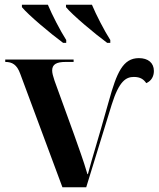

<svg xmlns="http://www.w3.org/2000/svg" viewBox="-20 -786 666 806"><path d="M245 -606H258V-618C233 -657 198 -725 181 -766H72V-756C99 -723 192 -645 245 -606ZM430 -606H443V-618C418 -657 383 -725 366 -766H257V-756C284 -723 377 -645 430 -606ZM65 -476 242 0H342L449 -347C480 -446 509 -463 542 -463C569 -463 583 -453 594 -437C615 -446 626 -465 626 -488C626 -522 602 -542 563 -542C496 -542 470 -481 437 -362C385 -176 369 -131 349 -55H347C328 -120 312 -160 291 -221L209 -447C203 -465 199 -479 199 -490C199 -516 217 -526 256 -526H289V-536H2V-526C31 -526 51 -515 65 -476Z"/></svg>

Font: Noto Serif Display SemiBold
Style: Regular
Weight: 600
Designer: Monotype Design Team
Foundry: Monotype Imaging Inc.
Version: Version 2.009